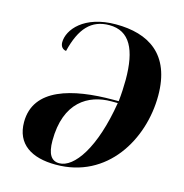

<svg xmlns="http://www.w3.org/2000/svg" viewBox="-108 -826 894 935"><g transform="rotate(15 339.0 -358.0)"><path d="M255 10C515 11 651 -223 651 -443C651 -653 527 -726 363 -726C203 -726 132 -638 132 -574C132 -553 144 -540 161 -538C190 -657 242 -714 333 -714C436 -714 478 -629 478 -477C478 -447 476 -404 472 -368H445C240 -368 53 -321 53 -151C53 -40 133 10 255 10ZM270 -1C230 -1 210 -32 210 -99C210 -294 323 -358 437 -358H470C432 -123 345 -1 270 -1Z"/></g></svg>

Font: Noto Serif Display SemiCondensed ExtraBold
Style: Italic
Weight: 800
Width: 4
Italic angle: -12°
Designer: Monotype Design Team
Foundry: Monotype Imaging Inc.
Version: Version 2.009